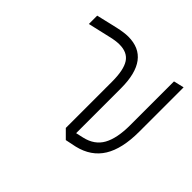

<svg xmlns="http://www.w3.org/2000/svg" viewBox="-121 -541 960 960"><g transform="rotate(-45 359.0 -61.5)"><path d="M699 218H385Q265 218 197 176Q129 134 108 46L96 -12L139 -55H466Q549 -55 586.5 -79.5Q624 -104 624 -160Q624 -188 615 -224L588 -341H647L673 -230Q683 -185 683 -157Q683 0 474 0H157L166 40Q181 106 232.5 134.5Q284 163 377 163H686Z"/></g></svg>

Font: Cairo Light
Style: Italic
Weight: 300
Italic angle: -13°
Designer: Mohamed Gaber, Accademia di Belle Arti di Urbino and others
Foundry: Kief Type Foundry, Accademia di Belle Arti di Urbino and others
Version: Version 3.011